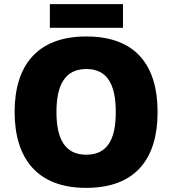

<svg xmlns="http://www.w3.org/2000/svg" viewBox="-20 -902 837 932"><path d="M577 -882H222V-767H577ZM745 -358C745 -580 643 -725 399 -725C158 -725 51 -581 51 -359C51 -136 158 10 398 10C643 10 745 -137 745 -358ZM254 -358C254 -487 294 -567 399 -567C504 -567 542 -487 542 -358C542 -229 504 -151 398 -151C295 -151 254 -229 254 -358Z"/></svg>

Font: Noto Sans Sinhala UI Black
Style: Regular
Weight: 900
Designer: Jelle Bosma - Monotype Design Team
Foundry: Monotype Imaging Inc.
Version: Version 2.006